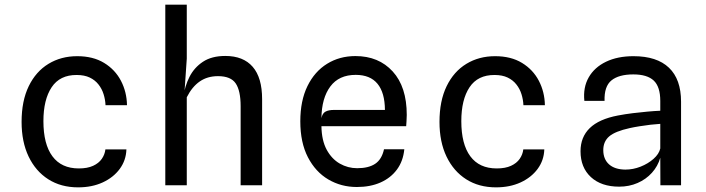

<svg xmlns="http://www.w3.org/2000/svg" viewBox="-20 -798 3040 827"><path d="M316.5 9Q242.5 9 188 -25.8Q133.5 -60.5 103.2 -123.8Q73 -187 73 -273Q73 -363.5 103.8 -426.8Q134.5 -490 188.8 -523Q243 -556 312.5 -556Q381 -556 428.5 -527Q476 -498 501 -450Q526 -402 527 -345H434.5Q433.5 -369 426.2 -392.2Q419 -415.5 404.2 -434.2Q389.5 -453 366.5 -464Q343.5 -475 310.5 -475Q238 -475.5 202.5 -422.2Q167 -369 167 -276Q167 -177 205.8 -124.8Q244.5 -72.5 319.5 -72.5Q356.5 -72.5 381 -83.8Q405.5 -95 418.5 -113.8Q431.5 -132.5 434 -154.5H524.5Q523 -107.5 495.8 -70.5Q468.5 -33.5 422.2 -12.2Q376 9 316.5 9Z M692 0V-778H784.5V-545.5L773.5 -384.5L781 -346L770 -381.5Q776 -427 796.2 -467Q816.5 -507 854.2 -532Q892 -557 950.5 -557Q1028 -557 1068.5 -510.2Q1109 -463.5 1109 -371V0H1016.5V-340.5Q1016.5 -407.5 995.2 -438.8Q974 -470 919 -470Q873.5 -470 840.5 -447.2Q807.5 -424.5 784.5 -379V0Z M1517 7.5Q1449.5 7.5 1394.2 -25Q1339 -57.5 1306.2 -120.8Q1273.5 -184 1273.5 -275.5Q1273.5 -364 1304.2 -427Q1335 -490 1388.8 -523.2Q1442.5 -556.5 1511 -556.5Q1611 -556.5 1671.5 -490.2Q1732 -424 1732 -303Q1732 -287 1731 -276.5Q1730 -266 1729.5 -254.5H1364.5Q1365.5 -193 1387.2 -153Q1409 -113 1443.8 -93.2Q1478.5 -73.5 1518.5 -73.5Q1567.5 -73.5 1596 -92.5Q1624.5 -111.5 1634 -155H1721.5Q1716.5 -104 1689.8 -67.8Q1663 -31.5 1619 -12Q1575 7.5 1517 7.5ZM1364.5 -289Q1368.5 -310 1382 -317.2Q1395.5 -324.5 1418.5 -324.5H1638Q1637.5 -399 1606 -437.2Q1574.5 -475.5 1512 -475.5Q1440 -475.5 1402.8 -425.5Q1365.5 -375.5 1364.5 -289Z M2116.5 9Q2042.5 9 1988 -25.8Q1933.5 -60.5 1903.2 -123.8Q1873 -187 1873 -273Q1873 -363.5 1903.8 -426.8Q1934.5 -490 1988.8 -523Q2043 -556 2112.5 -556Q2181 -556 2228.5 -527Q2276 -498 2301 -450Q2326 -402 2327 -345H2234.5Q2233.5 -369 2226.2 -392.2Q2219 -415.5 2204.2 -434.2Q2189.5 -453 2166.5 -464Q2143.5 -475 2110.5 -475Q2038 -475.5 2002.5 -422.2Q1967 -369 1967 -276Q1967 -177 2005.8 -124.8Q2044.5 -72.5 2119.5 -72.5Q2156.5 -72.5 2181 -83.8Q2205.5 -95 2218.5 -113.8Q2231.5 -132.5 2234 -154.5H2324.5Q2323 -107.5 2295.8 -70.5Q2268.5 -33.5 2222.2 -12.2Q2176 9 2116.5 9Z M2647 6Q2570 6 2525.2 -35.2Q2480.5 -76.5 2480.5 -146.5Q2480.5 -207.5 2520.2 -246.2Q2560 -285 2641.5 -300.5Q2673 -306.5 2705.5 -310.5Q2738 -314.5 2768.5 -317.2Q2799 -320 2824 -321V-363Q2824 -424.5 2795.8 -451Q2767.5 -477.5 2708 -477.5Q2645.5 -477.5 2613.8 -451.8Q2582 -426 2584 -363.5H2497Q2491 -421.5 2515.8 -464.8Q2540.5 -508 2590.2 -532Q2640 -556 2708.5 -556Q2809.5 -556 2861.5 -506.2Q2913.5 -456.5 2913.5 -360V0H2824.5L2824 -118.5Q2813.5 -82 2788 -53.8Q2762.5 -25.5 2726.2 -9.8Q2690 6 2647 6ZM2673.5 -67.5Q2707 -67.5 2739.2 -80.2Q2771.5 -93 2795 -113.8Q2818.5 -134.5 2824 -158.5V-264.5Q2806 -263.5 2782.2 -260.8Q2758.5 -258 2735 -254.2Q2711.5 -250.5 2693.5 -246.5Q2629.5 -232.5 2604 -210.5Q2578.5 -188.5 2578.5 -151.5Q2578.5 -112.5 2603.2 -90.2Q2628 -68 2673.5 -67.5Z"/></svg>

Font: Spline Sans Mono
Style: Regular
Weight: 400
Monospace: yes
Designer: Eben Sorkin, Mirko Velimirovic
Foundry: Sorkin Type
Version: Version 1.004